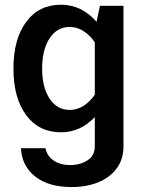

<svg xmlns="http://www.w3.org/2000/svg" viewBox="-20 -547 610 801"><path d="M36.1 -260.7Q36.1 -383.8 89.1 -455.6Q142.1 -527.3 234.4 -527.3Q320.3 -527.3 382.8 -456.1L397 -522.9H495.1V63.5Q495.1 117.2 467 155.3Q439 193.4 390.1 213.4Q341.3 233.4 278.3 233.4Q182.6 233.4 126.7 189.2Q70.8 145 67.4 71.3H169.9Q175.3 102.5 202.9 122.1Q230.5 141.6 272.5 141.6Q314.9 141.6 345.2 121.8Q375.5 102.1 375.5 63.5V-58.6Q315.4 4.9 234.4 4.9Q142.1 4.9 89.1 -66.7Q36.1 -138.2 36.1 -260.7ZM155.8 -260.7Q155.8 -183.1 186.8 -135.7Q217.8 -88.4 271 -88.4Q301.3 -88.4 328.1 -105.2Q355 -122.1 375.5 -151.9V-370.6Q355 -400.4 328.1 -417.5Q301.3 -434.6 271 -434.6Q217.8 -434.6 186.8 -387Q155.8 -339.4 155.8 -260.7Z"/></svg>

Font: Estedad-FD SemiBold
Style: Regular
Weight: 600
Designer: Amin Abedi
Version: Version 7.3